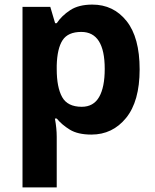

<svg xmlns="http://www.w3.org/2000/svg" viewBox="-20 -576 673 836"><path d="M382 -556Q474 -556 531 -484.5Q588 -413 588 -274Q588 -135 529 -62.5Q470 10 378 10Q319 10 284 -11.5Q249 -33 227 -60H219Q227 -18 227 20V240H78V-546H199L220 -475H227Q249 -508 286 -532Q323 -556 382 -556ZM334 -437Q276 -437 252.5 -401Q229 -365 227 -291V-275Q227 -196 250.5 -153.5Q274 -111 336 -111Q387 -111 411.5 -153.5Q436 -196 436 -276Q436 -437 334 -437Z"/></svg>

Font: RS Noto Sans
Style: Bold
Weight: 700
Designer: Monotype Design Team
Foundry: Monotype Imaging Inc.
Version: Version 3.10